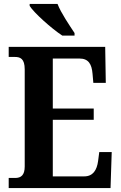

<svg xmlns="http://www.w3.org/2000/svg" viewBox="-20 -951 611 971"><path d="M295 -771H357V-784C332 -822 288 -886 271 -931H130V-921C152 -886 240 -807 295 -771ZM24 0H539L545 -182H482L476 -136C470 -92 451 -59 406 -59H247V-345H454V-402H247V-655H382C428 -655 444 -626 448 -578L452 -532H515L512 -714H24V-663H55C82 -663 105 -655 105 -600V-109C105 -66 87 -51 57 -51H24Z"/></svg>

Font: Noto Serif Devanagari Condensed
Style: Bold
Weight: 700
Width: 3
Designer: Universal Thirst, Indian Type Foundry and the Monotype Design Team
Foundry: Monotype Imaging Inc.
Version: Version 2.004